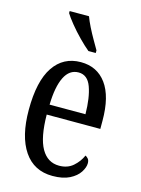

<svg xmlns="http://www.w3.org/2000/svg" viewBox="-118 -833 666 910"><g transform="rotate(15 215.5 -378.0)"><path d="M231 10Q140 10 91 -62Q42 -134 42 -264Q42 -405 89.5 -475.5Q137 -546 223 -546Q303 -546 348 -484.5Q393 -423 393 -304V-264H130Q131 -152 161.5 -98.5Q192 -45 249 -45Q290 -45 317 -68.5Q344 -92 358 -124Q366 -120 372 -112.5Q378 -105 378 -91Q378 -71 362.5 -47Q347 -23 314.5 -6.5Q282 10 231 10ZM307 -313Q306 -395 287.5 -445.5Q269 -496 225 -496Q180 -496 156.5 -448.5Q133 -401 131 -313ZM243 -606Q221 -624 193 -652.5Q165 -681 141.5 -710Q118 -739 108 -756V-766H203Q211 -744 224.5 -717Q238 -690 253 -664Q268 -638 279 -619V-606Z"/></g></svg>

Font: Noto Serif Lao ExtraCondensed
Style: Regular
Weight: 400
Width: 2
Designer: Monotype Design Team
Foundry: Monotype Imaging Inc.
Version: Version 2.003; ttfautohint (v1.8.4.7-5d5b)